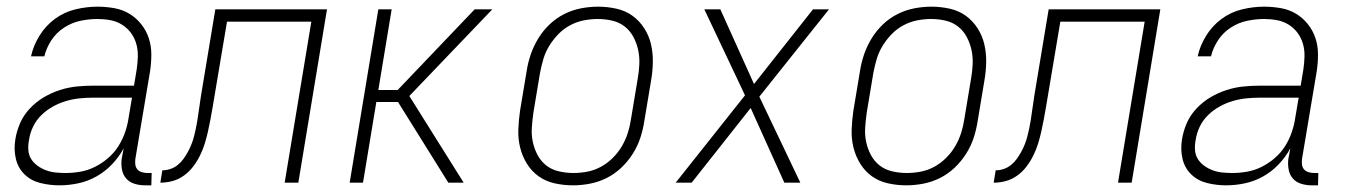

<svg xmlns="http://www.w3.org/2000/svg" viewBox="-20 -548 4040 576"><path d="M158 8Q129 8 101 1Q73 -6 53.5 -25Q34 -44 27.5 -72Q21 -100 26 -130Q30 -155 40.5 -179Q51 -203 70 -223Q89 -243 112 -256.5Q135 -270 160 -278Q185 -286 210 -288.5Q235 -291 260 -291H382L390 -339Q393 -359 393.5 -378.5Q394 -398 389 -416Q384 -434 373 -449Q362 -464 346 -474Q330 -484 311 -487.5Q292 -491 272 -491Q247 -491 221 -485.5Q195 -480 172 -465Q149 -450 134 -427Q119 -404 113 -379H73Q80 -411 98.5 -441Q117 -471 145 -491.5Q173 -512 206.5 -520Q240 -528 272 -528Q298 -528 323 -523.5Q348 -519 368.5 -506.5Q389 -494 404 -475Q419 -456 426.5 -433Q434 -410 434 -384.5Q434 -359 430 -333L386 -71Q385 -62 386 -54Q387 -46 392 -40Q397 -34 405.5 -31.5Q414 -29 422 -29H435L434 8H415Q399 8 384 3.5Q369 -1 359 -12Q349 -23 346 -39Q343 -55 345 -71L351 -103Q337 -77 316 -55Q295 -33 269 -18.5Q243 -4 214.5 2Q186 8 158 8ZM177 -29Q199 -29 221.5 -33Q244 -37 265 -47.5Q286 -58 304.5 -74Q323 -90 335.5 -110Q348 -130 355.5 -152Q363 -174 366 -196L376 -255H260Q240 -255 219.5 -253Q199 -251 178.5 -245Q158 -239 139 -228.5Q120 -218 104.5 -203Q89 -188 79.5 -168.5Q70 -149 67 -128Q64 -113 65 -98Q66 -83 73.5 -71Q81 -59 93 -50.5Q105 -42 118.5 -37Q132 -32 147 -30.5Q162 -29 177 -29Z M461 0 467 -37Q479 -37 491 -41Q503 -45 513 -53Q523 -61 530.5 -71.5Q538 -82 544 -93Q550 -104 554.5 -115.5Q559 -127 562 -138.5Q565 -150 567.5 -162Q570 -174 572 -186Q575 -205 577.5 -223.5Q580 -242 583 -261L626 -520H961L875 0H834L914 -483H661L618 -227Q615 -209 611.5 -190.5Q608 -172 604 -154Q600 -136 594.5 -118Q589 -100 580.5 -82.5Q572 -65 560 -49Q548 -33 532 -21.5Q516 -10 498 -5Q480 0 461 0Z M1029 0 1115 -520H1155L1115 -278H1173L1404 -520H1457L1208 -260L1371 0H1325L1174 -242H1109L1069 0Z M1699 8Q1671 8 1644 2Q1617 -4 1596 -19Q1575 -34 1561 -56.5Q1547 -79 1540.5 -105Q1534 -131 1535 -159Q1536 -187 1540 -215L1560 -335Q1564 -361 1572.5 -385.5Q1581 -410 1595 -433Q1609 -456 1629 -475Q1649 -494 1673 -506Q1697 -518 1723 -523Q1749 -528 1774 -528Q1802 -528 1829 -522Q1856 -516 1877 -501Q1898 -486 1912.5 -463.5Q1927 -441 1933 -415Q1939 -389 1938.5 -361Q1938 -333 1933 -305L1913 -185Q1909 -159 1901 -134.5Q1893 -110 1878.5 -87Q1864 -64 1844 -45Q1824 -26 1800 -14Q1776 -2 1750 3Q1724 8 1699 8ZM1701 -29Q1721 -29 1742 -33Q1763 -37 1782.5 -47.5Q1802 -58 1818.5 -74.5Q1835 -91 1846 -110Q1857 -129 1863.5 -149.5Q1870 -170 1873 -191L1893 -311Q1897 -333 1898 -355Q1899 -377 1894.5 -398Q1890 -419 1880 -437.5Q1870 -456 1854 -468.5Q1838 -481 1817 -486Q1796 -491 1773 -491Q1753 -491 1732 -487Q1711 -483 1691 -472.5Q1671 -462 1655 -445.5Q1639 -429 1627.5 -410Q1616 -391 1610 -370.5Q1604 -350 1600 -329L1580 -209Q1577 -187 1575.5 -165Q1574 -143 1578.5 -122Q1583 -101 1593 -82.5Q1603 -64 1619 -51.5Q1635 -39 1656.5 -34Q1678 -29 1701 -29Z M2007 0 2215 -262 2093 -520H2141L2242 -296L2419 -520H2467L2258 -258L2381 0H2333L2232 -224L2055 0Z M2699 8Q2671 8 2644 2Q2617 -4 2596 -19Q2575 -34 2561 -56.5Q2547 -79 2540.5 -105Q2534 -131 2535 -159Q2536 -187 2540 -215L2560 -335Q2564 -361 2572.5 -385.5Q2581 -410 2595 -433Q2609 -456 2629 -475Q2649 -494 2673 -506Q2697 -518 2723 -523Q2749 -528 2774 -528Q2802 -528 2829 -522Q2856 -516 2877 -501Q2898 -486 2912.5 -463.5Q2927 -441 2933 -415Q2939 -389 2938.5 -361Q2938 -333 2933 -305L2913 -185Q2909 -159 2901 -134.5Q2893 -110 2878.5 -87Q2864 -64 2844 -45Q2824 -26 2800 -14Q2776 -2 2750 3Q2724 8 2699 8ZM2701 -29Q2721 -29 2742 -33Q2763 -37 2782.5 -47.5Q2802 -58 2818.5 -74.5Q2835 -91 2846 -110Q2857 -129 2863.5 -149.5Q2870 -170 2873 -191L2893 -311Q2897 -333 2898 -355Q2899 -377 2894.5 -398Q2890 -419 2880 -437.5Q2870 -456 2854 -468.5Q2838 -481 2817 -486Q2796 -491 2773 -491Q2753 -491 2732 -487Q2711 -483 2691 -472.5Q2671 -462 2655 -445.5Q2639 -429 2627.5 -410Q2616 -391 2610 -370.5Q2604 -350 2600 -329L2580 -209Q2577 -187 2575.5 -165Q2574 -143 2578.5 -122Q2583 -101 2593 -82.5Q2603 -64 2619 -51.5Q2635 -39 2656.5 -34Q2678 -29 2701 -29Z M2961 0 2967 -37Q2979 -37 2991 -41Q3003 -45 3013 -53Q3023 -61 3030.5 -71.5Q3038 -82 3044 -93Q3050 -104 3054.5 -115.5Q3059 -127 3062 -138.5Q3065 -150 3067.5 -162Q3070 -174 3072 -186Q3075 -205 3077.5 -223.5Q3080 -242 3083 -261L3126 -520H3461L3375 0H3334L3414 -483H3161L3118 -227Q3115 -209 3111.5 -190.5Q3108 -172 3104 -154Q3100 -136 3094.5 -118Q3089 -100 3080.5 -82.5Q3072 -65 3060 -49Q3048 -33 3032 -21.5Q3016 -10 2998 -5Q2980 0 2961 0Z M3658 8Q3629 8 3601 1Q3573 -6 3553.5 -25Q3534 -44 3527.5 -72Q3521 -100 3526 -130Q3530 -155 3540.5 -179Q3551 -203 3570 -223Q3589 -243 3612 -256.5Q3635 -270 3660 -278Q3685 -286 3710 -288.5Q3735 -291 3760 -291H3882L3890 -339Q3893 -359 3893.5 -378.5Q3894 -398 3889 -416Q3884 -434 3873 -449Q3862 -464 3846 -474Q3830 -484 3811 -487.5Q3792 -491 3772 -491Q3747 -491 3721 -485.5Q3695 -480 3672 -465Q3649 -450 3634 -427Q3619 -404 3613 -379H3573Q3580 -411 3598.5 -441Q3617 -471 3645 -491.5Q3673 -512 3706.5 -520Q3740 -528 3772 -528Q3798 -528 3823 -523.5Q3848 -519 3868.5 -506.5Q3889 -494 3904 -475Q3919 -456 3926.5 -433Q3934 -410 3934 -384.5Q3934 -359 3930 -333L3886 -71Q3885 -62 3886 -54Q3887 -46 3892 -40Q3897 -34 3905.5 -31.5Q3914 -29 3922 -29H3935L3934 8H3915Q3899 8 3884 3.5Q3869 -1 3859 -12Q3849 -23 3846 -39Q3843 -55 3845 -71L3851 -103Q3837 -77 3816 -55Q3795 -33 3769 -18.5Q3743 -4 3714.5 2Q3686 8 3658 8ZM3677 -29Q3699 -29 3721.5 -33Q3744 -37 3765 -47.5Q3786 -58 3804.5 -74Q3823 -90 3835.5 -110Q3848 -130 3855.5 -152Q3863 -174 3866 -196L3876 -255H3760Q3740 -255 3719.5 -253Q3699 -251 3678.5 -245Q3658 -239 3639 -228.5Q3620 -218 3604.5 -203Q3589 -188 3579.5 -168.5Q3570 -149 3567 -128Q3564 -113 3565 -98Q3566 -83 3573.5 -71Q3581 -59 3593 -50.5Q3605 -42 3618.5 -37Q3632 -32 3647 -30.5Q3662 -29 3677 -29Z"/></svg>

Font: Iosevka SS18 Extralight
Style: Italic
Weight: 200
Italic angle: -9°
Monospace: yes
Designer: Belleve Invis
Foundry: Belleve Invis
Version: Version 25.1.1; ttfautohint (v1.8.4)